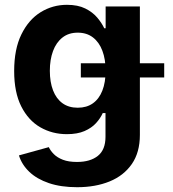

<svg xmlns="http://www.w3.org/2000/svg" viewBox="-20 -573 730 809"><path d="M304.9 215.8Q236.7 215.8 186.1 198.6Q135.4 181.4 103.6 151.1Q71.8 120.8 59.8 81.8L185.6 47Q192.6 62.1 206.9 76.5Q221.2 90.9 245.1 100.2Q268.9 109.4 304.4 109.4Q360.3 109.4 392.4 83.7Q424.5 57.9 424.5 3.7V-96.7H413Q403.2 -74.7 384.7 -54.3Q366.1 -33.9 336.1 -20.8Q306 -7.7 261.7 -7.7Q200.3 -7.7 149.9 -36.6Q99.5 -65.5 69.6 -124.6Q39.7 -183.6 39.7 -273.8Q39.7 -366.2 70.2 -428.2Q100.6 -490.2 151.1 -521.5Q201.6 -552.7 262.1 -552.7Q308.3 -552.7 339.4 -537.2Q370.4 -521.8 389.8 -498.8Q409.1 -475.8 419.2 -454H425.1V-545.9H569.4V-4.6Q569.4 69.2 535.4 118.2Q501.4 167.2 441.8 191.5Q382.1 215.8 304.9 215.8ZM307.5 -119.1Q345.2 -119.1 371.3 -137.6Q397.5 -156.1 411.2 -191Q425 -225.9 425 -274.7Q425 -323.3 411.3 -359.3Q397.7 -395.4 371.5 -415.4Q345.4 -435.4 307.5 -435.4Q269.2 -435.4 243 -414.7Q216.7 -394 203.4 -357.9Q190 -321.7 190 -274.7Q190 -227.3 203.5 -192.2Q217 -157.1 243.2 -138.1Q269.4 -119.1 307.5 -119.1ZM320.6 -246.6V-306.3H671.9V-246.6Z"/></svg>

Font: Adwaita Sans
Style: Regular
Weight: 400
Designer: Rasmus Andersson
Foundry: rsms
Version: Version 4.001;git-9221beed3